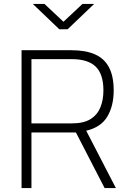

<svg xmlns="http://www.w3.org/2000/svg" viewBox="-20 -951 654 971"><path d="M89 0V-697H342Q413 -697 460.5 -676Q508 -655 531.5 -610Q555 -565 555 -494Q555 -415 522.5 -361Q490 -307 416 -290L566 0H509L364 -281H139V0ZM139 -327H343Q403 -327 437.5 -348.5Q472 -370 487.5 -407.5Q503 -445 503 -494Q503 -576 464 -614Q425 -652 342 -652H139ZM280 -803 146 -931H205L301 -841L397 -931H456L322 -803Z"/></svg>

Font: Cairo Play Light
Style: Regular
Weight: 300
Version: Version 3.119